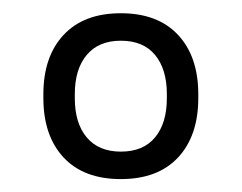

<svg xmlns="http://www.w3.org/2000/svg" viewBox="-20 -670 365 290"><path d="M162.5 -399.5Q106.5 -399.5 76 -432.2Q45.5 -465 45.5 -522V-527.5Q45.5 -584.5 76 -617.2Q106.5 -650 162.5 -650Q218.5 -650 249 -617.2Q279.5 -584.5 279.5 -527.5V-522Q279.5 -465 249 -432.2Q218.5 -399.5 162.5 -399.5ZM162.5 -441Q196.5 -441 214.2 -462.5Q232 -484 232 -521.5V-528Q232 -565.5 214.2 -587Q196.5 -608.5 162.5 -608.5Q129 -608.5 111 -587Q93 -565.5 93 -528V-521.5Q93 -484 111 -462.5Q129 -441 162.5 -441Z"/></svg>

Font: Anek Tamil Light
Style: Regular
Weight: 300
Designer: Aadarsh Rajan (Tamil), Yesha Goshar (Latin)
Foundry: Ek Type
Version: Version 1.003